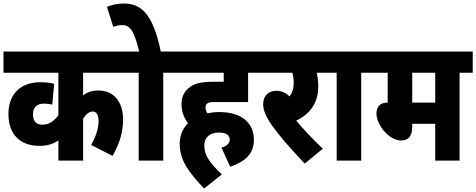

<svg xmlns="http://www.w3.org/2000/svg" viewBox="-20 -916 2716 1095"><path d="M722 -501V-622H0V-501H313V-259C290 -227 261 -205 222 -205C194 -205 168 -216 168 -265C168 -303 191 -325 230 -325C249 -325 265 -323 278 -319L289 -438C266 -444 240 -447 210 -447C94 -447 28 -376 28 -266C28 -144 101 -84 204 -84C249 -84 281 -94 313 -115V0H454V-239C469 -263 488 -280 508 -280C528 -280 542 -264 542 -226C542 -179 524 -132 500 -89L622 -27C665 -102 682 -169 682 -234C682 -340 625 -400 541 -400C506 -400 479 -391 454 -372V-501Z M911 -501H986V-622H897C850 -851 776 -896 684 -896C651 -896 619 -889 590 -877L626 -763C642 -769 660 -773 678 -773C727 -773 747 -729 774 -622H709V-501H771V0H911Z M1243 -74 1293 35C1380 4 1428 -38 1428 -120C1428 -202 1373 -277 1229 -277C1207 -277 1184 -274 1163 -270C1156 -280 1152 -291 1152 -303C1152 -312 1154 -319 1160 -324C1167 -331 1177 -334 1201 -334H1395V-501H1469V-622H973V-501H1256V-450H1207C1119 -450 1084 -438 1054 -412C1030 -392 1015 -362 1015 -322C1015 -276 1032 -241 1052 -213C1023 -184 1005 -145 1005 -96C1005 -2 1055 65 1144 159L1245 79C1171 8 1145 -34 1145 -86C1145 -133 1177 -160 1229 -160C1271 -160 1290 -145 1290 -120C1290 -96 1272 -83 1243 -74Z M1821 -68C1764 -121 1709 -181 1669 -228C1747 -265 1795 -328 1795 -422C1795 -455 1791 -481 1786 -501H1851V-622H1457V-501H1648C1652 -485 1655 -465 1655 -444C1655 -412 1647 -386 1631 -366C1610 -387 1586 -398 1558 -398C1502 -398 1481 -361 1481 -322C1481 -290 1493 -258 1520 -217C1562 -155 1627 -78 1718 17Z M2040 -501H2115V-622H1838V-501H1900V0H2040Z M2601 -501H2676V-622H2102V-501H2191V-331C2142 -331 2127 -302 2127 -268C2127 -205 2198 -115 2266 -115C2310 -115 2331 -139 2331 -195V-210H2462V0H2601ZM2462 -501V-331H2331V-501Z"/></svg>

Font: Noto Sans Devanagari UI Condensed ExtraBold
Style: Regular
Weight: 800
Width: 3
Designer: Jelle Bosma - Monotype Design Team
Foundry: Monotype Imaging Inc.
Version: Version 2.004